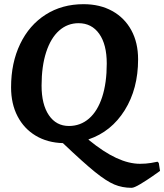

<svg xmlns="http://www.w3.org/2000/svg" viewBox="-20 -673 786 919"><path d="M746 145Q738 151 710 170.5Q682 190 652 208Q622 226 610 226Q565 226 527 210Q489 194 434.5 150Q380 106 281 12Q207 10 151 -23.5Q95 -57 64 -116.5Q33 -176 33 -255Q33 -372 76.5 -462.5Q120 -553 198.5 -603Q277 -653 380 -653Q458 -653 517 -620.5Q576 -588 608.5 -528.5Q641 -469 641 -389Q641 -248 577 -145.5Q513 -43 404 -6V-4Q476 55 536.5 83Q597 111 650 111Q678 111 702.5 107Q727 103 734 101L740 107ZM310 -70Q365 -70 406 -105.5Q447 -141 469 -208.5Q491 -276 491 -369Q491 -460 455 -511Q419 -562 356 -562Q303 -562 263 -526.5Q223 -491 201 -423.5Q179 -356 179 -263Q179 -173 214 -121.5Q249 -70 310 -70Z"/></svg>

Font: Alegreya SC
Style: Bold Italic
Weight: 700
Italic angle: -7°
Designer: Juan Pablo del Peral
Foundry: Huerta Tipografica
Version: Version 2.007; ttfautohint (v1.6)